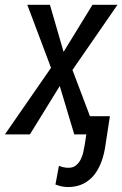

<svg xmlns="http://www.w3.org/2000/svg" viewBox="-44 -548 499 783"><path d="M251.5 -262.7 435.1 -528.3H333L215.3 -336.4L159.7 -528.3H67.4L164.1 -271.5L-23.9 0H78.1L199.7 -197.3L258.8 0H308.1L301.3 43.5C299.8 52.7 297.9 62.5 295.4 73.7C293 84.5 289.1 94.7 284.2 104C279.3 113.3 272.9 120.6 265.1 127C257.3 133.3 247.6 136.2 235.8 136.2C229 136.2 222.2 135.7 215.8 134.3C209 132.8 202.6 130.9 196.3 128.4L182.1 204.6C190.4 207.5 198.2 210 206.1 211.9C213.9 213.4 222.2 214.4 230.5 214.8C255.4 215.3 277.3 210.4 295.9 201.2C314 191.9 329.6 179.2 341.8 163.1C354 147 363.8 128.4 371.1 107.4C378.4 86.4 383.3 64.9 386.2 43L404.3 -74.2H322.8Z"/></svg>

Font: Roboto Condensed
Style: Italic
Weight: 400
Designer: Google
Version: Version 1.000;PS 001.000;hotconv 1.0.88;makeotf.lib2.5.64775